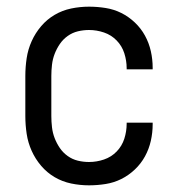

<svg xmlns="http://www.w3.org/2000/svg" viewBox="-20 -548 540 576"><path d="M247 8Q220 8 193.5 2.5Q167 -3 144 -16.5Q121 -30 103.5 -50.5Q86 -71 75 -95.5Q64 -120 60 -146.5Q56 -173 56 -200V-320Q56 -347 60 -373.5Q64 -400 75 -424.5Q86 -449 103.5 -469.5Q121 -490 144 -503.5Q167 -517 193.5 -522.5Q220 -528 247 -528Q272 -528 297 -524Q322 -520 344 -509Q366 -498 384.5 -480.5Q403 -463 415 -441Q427 -419 432.5 -394.5Q438 -370 438 -345V-340H360V-343Q360 -366 353 -388Q346 -410 330 -426.5Q314 -443 292 -450.5Q270 -458 247 -458Q230 -458 213.5 -454Q197 -450 183 -440Q169 -430 159.5 -416Q150 -402 144 -386.5Q138 -371 136 -354Q134 -337 134 -320V-200Q134 -183 136 -166Q138 -149 144 -133.5Q150 -118 159.5 -104Q169 -90 183 -80Q197 -70 213.5 -66Q230 -62 247 -62Q270 -62 292 -69.5Q314 -77 330 -93.5Q346 -110 353 -132Q360 -154 360 -177V-180H438V-175Q438 -150 432.5 -125.5Q427 -101 415 -79Q403 -57 384.5 -39.5Q366 -22 344 -11Q322 0 297 4Q272 8 247 8Z"/></svg>

Font: Huly
Style: Regular
Weight: 400
Designer: Belleve Invis
Foundry: Belleve Invis
Version: Version 33.2.5; ttfautohint (v1.8.4)